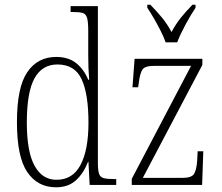

<svg xmlns="http://www.w3.org/2000/svg" viewBox="-20 -786 944 816"><path d="M218 10Q140 10 96 -54.5Q52 -119 52 -267Q52 -415 96 -479.5Q140 -544 219 -544Q271 -544 304 -517.5Q337 -491 355 -447H359Q357 -471 356 -497Q355 -523 355 -548V-656Q355 -693 350 -710Q345 -727 331 -731Q317 -735 290 -735H280V-760H396V-93Q396 -62 401 -47.5Q406 -33 420.5 -29Q435 -25 463 -25H474V0H361L356 -98H354Q335 -49 302.5 -19.5Q270 10 218 10ZM221 -22Q289 -22 322.5 -85.5Q356 -149 356 -265Q356 -386 327 -449Q298 -512 224 -512Q159 -512 126.5 -453Q94 -394 94 -265Q94 -140 127.5 -80.5Q161 -21 221 -22ZM540 0V-26L792 -506H634Q596 -506 585.5 -490.5Q575 -475 570 -435L567 -415H543L552 -536H840V-510L587 -30H756Q793 -30 804 -46Q815 -62 818 -103L820 -143H844L839 0ZM684 -606Q676 -629 662.5 -655.5Q649 -682 634 -708Q619 -734 606 -753V-766H619Q648 -736 669 -710.5Q690 -685 709 -650Q728 -685 748.5 -710.5Q769 -736 798 -766H811V-753Q792 -725 769 -682.5Q746 -640 733 -606Z"/></svg>

Font: Noto Serif Condensed ExtraLight
Style: Regular
Weight: 200
Width: 3
Designer: Monotype Design Team
Foundry: Monotype Imaging Inc.
Version: Version 2.013; ttfautohint (v1.8.4.7-5d5b)